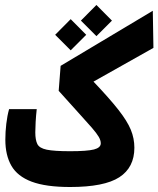

<svg xmlns="http://www.w3.org/2000/svg" viewBox="-20 -748 638 773"><path d="M262.2 4.9Q164.6 4.9 107.4 -16.6Q50.3 -38.1 25.9 -80.6Q1.5 -123 1.5 -185.5Q1.5 -217.3 5.4 -250Q9.3 -282.7 16.6 -308.6H127.9Q125 -283.2 123.5 -256.8Q122.1 -230.5 122.1 -215.3Q122.1 -184.6 130.4 -168Q138.7 -151.4 168.5 -145.3Q198.2 -139.2 262.2 -139.2Q330.6 -139.2 358.2 -146.2Q385.7 -153.3 385.7 -170.9Q385.7 -183.1 377.4 -197.3Q369.1 -211.4 350.1 -233.4Q331.1 -255.4 298.3 -291.3Q265.6 -327.1 216.3 -382.3L224.1 -482.9L595.2 -704.6L597.7 -555.2L356.4 -419.4Q420.9 -351.6 456.5 -306.2Q492.2 -260.7 506.6 -225.8Q521 -190.9 521 -153.3Q521 -73.7 460.4 -34.4Q399.9 4.9 262.2 4.9ZM264.6 -545.4 202.1 -607.9 264.6 -670.9 327.1 -607.9ZM368.2 -602.5 305.7 -665 368.2 -728 430.7 -665Z"/></svg>

Font: Cascadia Mono PL
Style: Bold
Weight: 700
Monospace: yes
Designer: Aaron Bell
Foundry: Saja Typeworks
Version: Version 2404.023; ttfautohint (v1.8.4)